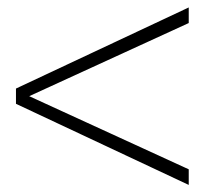

<svg xmlns="http://www.w3.org/2000/svg" viewBox="-20 -508 586 529"><path d="M500 1.5V-41.5L60.5 -243L500 -444.5V-487.5L24 -264V-222Z"/></svg>

Font: Anybody ExtraExpanded ExtraLight
Style: Regular
Weight: 250
Width: 8
Version: Version 1.113;gftools[0.9.25]